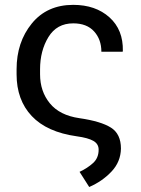

<svg xmlns="http://www.w3.org/2000/svg" viewBox="-20 -558 578 786"><path d="M279.8 -538.1Q371.1 -538.1 428 -487.1Q484.9 -436 482.9 -349.1L481.9 -346.2H395Q395 -396.5 365.2 -429.4Q335.4 -462.4 279.8 -462.4Q212.4 -462.4 178.2 -406.2Q144 -350.1 144 -274.4V-253.9Q144 -184.1 184.1 -135Q224.1 -85.9 305.2 -74.2Q393.1 -61.5 434.1 -35.6Q475.1 -9.8 475.1 50.3Q474.1 104.5 436.3 144.5Q398.4 184.6 345.2 207.5L305.7 145.5Q337.9 130.4 360.8 109.6Q383.8 88.9 383.8 54.7Q383.8 31.2 362.3 18.8Q340.8 6.3 294.4 0Q171.9 -17.1 109.9 -83Q47.9 -148.9 47.9 -253.9V-274.4Q47.9 -385.3 110.1 -461.7Q172.4 -538.1 279.8 -538.1Z"/></svg>

Font: GeogebraSans
Style: Regular
Weight: 400
Designer: Google
Version: Version 1.100140; 2013